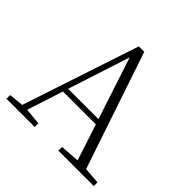

<svg xmlns="http://www.w3.org/2000/svg" viewBox="-183 -901 1073 1073"><g transform="rotate(45 353.5 -365.0)"><path d="M11 0V-29L109 -39H126L234 -29V0ZM85 0 327 -730H370L616 0H548L324 -682H344L340 -668L124 0ZM192 -252 194 -283H493L495 -252ZM421 0V-29L554 -39H574L701 -29V0Z"/></g></svg>

Font: Source Han Serif JP VF
Style: Regular
Weight: 250
Designer: Ryoko NISHIZUKA 西塚涼子 (kana & ideographs); Frank Grießhammer (Latin, Greek & Cyrillic); Wenlong ZHANG 张文龙 (bopomofo); San
Foundry: Adobe
Version: Version 2.001;hotconv 1.1.0;makeotfexe 2.6.0